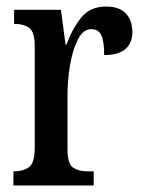

<svg xmlns="http://www.w3.org/2000/svg" viewBox="-20 -566 437 586"><path d="M21 0V-43H24Q50 -43 68 -55.5Q86 -68 86 -115V-425Q86 -469 69 -481Q52 -493 26 -493H23V-536H166L180 -430H183Q201 -479 228 -512.5Q255 -546 304 -546Q345 -546 364.5 -524.5Q384 -503 384 -468Q384 -435 363 -416.5Q342 -398 298 -398Q298 -439 289.5 -458Q281 -477 258 -477Q234 -477 218 -446Q202 -415 194 -368.5Q186 -322 186 -276V-110Q186 -66 203 -54.5Q220 -43 246 -43H266V0Z"/></svg>

Font: Noto Serif Hebrew ExtraCondensed Medium
Style: Regular
Weight: 500
Width: 2
Designer: Monotype Design Team
Foundry: Monotype Imaging Inc.
Version: Version 2.004; ttfautohint (v1.8.4.7-5d5b)